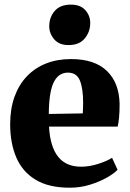

<svg xmlns="http://www.w3.org/2000/svg" viewBox="-20 -820 576 850"><path d="M289 11Q195.5 11 137.2 -24.5Q79 -60 52 -123.2Q25 -186.5 25 -269.5Q25 -338 44.2 -391.5Q63.5 -445 99 -482.2Q134.5 -519.5 184 -539Q233.5 -558.5 294.5 -558.5Q398.5 -558.5 453 -506.2Q507.5 -454 509.5 -360Q509.5 -326 507.2 -301.2Q505 -276.5 501 -259.5H197Q199.5 -214 209.8 -180.8Q220 -147.5 237.8 -125.5Q255.5 -103.5 280.8 -92.8Q306 -82 339 -82Q376 -82 415 -94.5Q454 -107 476 -121.5L500.5 -68.5Q486 -52.5 453.5 -34Q421 -15.5 378.2 -2.2Q335.5 11 289 11ZM196 -315.5 346.5 -318Q347 -330.5 347.5 -342Q348 -353.5 348 -365.5Q348 -428 333.8 -463.2Q319.5 -498.5 280.5 -498.5Q263 -498.5 248 -490.2Q233 -482 221.2 -462Q209.5 -442 203 -406.2Q196.5 -370.5 196 -315.5ZM283 -620.5Q241.5 -620.5 219.8 -646.2Q198 -672 198 -703.5Q198 -743.5 222.2 -771.5Q246.5 -799.5 293.5 -799.5H294.5Q336 -799.5 357.8 -775Q379.5 -750.5 379.5 -718.5Q379.5 -679 355.2 -649.8Q331 -620.5 284 -620.5Z"/></svg>

Font: Merriweather 48pt Black
Style: Regular
Weight: 900
Version: Version 2.100